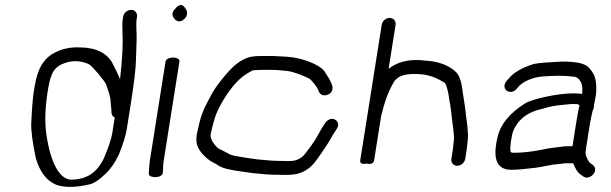

<svg xmlns="http://www.w3.org/2000/svg" viewBox="-20 -703 2423 761"><path d="M468 -636.5 466.6 -627.5C464.6 -615.1 464.4 -598 465.4 -573.9C468.1 -531 465 -470 455.8 -388.8C447.8 -409.5 437 -430.4 427.4 -449.2C407.6 -490.8 361.2 -514.6 299.1 -515C255.5 -517.4 216.9 -508 182.5 -486.1C137.3 -453.4 124.8 -408.9 114.2 -342.1C110 -315.5 106.6 -273.9 103.9 -216.4C102.5 -187 108.6 -141.3 121.8 -76.1C137.6 -23.3 162.4 12.4 203.2 29.6C239.6 42.1 288 39.5 340.2 26.4C357.5 20.6 375.5 7.5 395.8 -11.8C417 -31 435.2 -57.1 450.8 -89.5L451 -90L451.2 -90.4C467.9 -131.9 478.4 -165.5 482.5 -191.6L498.2 -290.2C511.3 -373.2 518.3 -431.5 518.9 -466.1C519.8 -501.4 520.7 -526.7 521.4 -541.8C522.8 -569.6 518 -604.5 521.6 -627.5L523 -636.5C525.4 -651.5 514.9 -664 499.9 -664C484.8 -664 470.4 -651.5 468 -636.5ZM425.2 -176.5C419.3 -139.4 392.1 -73.3 385.9 -64.5L385.4 -63.8L385 -63C365.8 -27.7 331.3 9 261.9 9C223.5 9 181.9 -42.5 163.5 -172.5C156.9 -219.2 158.6 -275.3 169 -340.7C177.7 -396.1 187.3 -427 215.9 -443.6C230.2 -451.8 233.6 -451.6 251.9 -457.7C279.6 -463.2 307.5 -460.5 333.2 -448C344.4 -442.5 396.3 -381.1 400.8 -367.9C407 -349.6 416.8 -324.6 418.4 -300.9C419.6 -284.4 420.6 -272.9 421.6 -265.5L422 -255.6L422.1 -255.2C422.9 -247.6 425.4 -242 434.8 -237.2Z M636.3 -460 574.5 -70C573.1 -61.3 572.2 -52.4 571.6 -43.2L569.7 -13.5L569.7 -13C571.1 -3.1 587.9 0.3 600.8 -1C612.5 -2.4 625.9 -8.4 625.6 -20.8L626.3 -31.3L626.2 -31.9C625.8 -40 626.8 -52.9 629.5 -70L691.3 -460C692.6 -468.2 681.2 -475 666.2 -475C651.1 -475 637.6 -468.2 636.3 -460ZM675.9 -669.7C664 -659.6 659.3 -644.4 668.6 -632.3C676.2 -619.2 693.1 -611.8 709.5 -626.8C725.9 -640.9 723.3 -659.8 714.8 -669.2C708 -683.7 692 -691.1 675.9 -669.7Z M1014.3 -481C991.5 -481 972.7 -479 957.3 -472.9C943.5 -467.5 927.7 -458.3 911.7 -444.9C885.7 -423.6 835.9 -362.3 820.1 -331.9C803.5 -300.2 782.7 -266.8 771.1 -219.1C764.7 -192.7 761 -176.5 759.8 -168.9C758.6 -161.7 758.2 -153.9 758.4 -146.7C758.5 -121.4 774.6 -97.3 802.4 -73.6C816.7 -61.5 831.9 -56.4 843.9 -48.2C858.9 -36.6 893.4 -28.5 942.1 -22.6C961.7 -20.2 977.1 -16.6 1002.8 -14.9L1031.5 -12.1L1031.9 -12C1053.4 -10.7 1073.6 -10 1092.7 -10H1121.9C1167.5 -10 1199.3 -26.5 1225.2 -56.7C1237.9 -71.6 1281.3 -134.9 1290.8 -153.4C1294.6 -160.9 1298.1 -166.6 1300.7 -170.3L1301 -170.7L1314.6 -192C1318.5 -198 1321.3 -205.6 1320 -213C1318.7 -220.3 1313.8 -225.3 1308.3 -228.6C1293.5 -237.5 1276.5 -227.9 1267.2 -213.1C1254.9 -193.6 1251.2 -188.7 1235.8 -160.1C1227.4 -144.6 1209.8 -119.4 1184.4 -87.4C1168.2 -71.7 1150.6 -65 1130.6 -65H1101.4C1083.5 -65 1065.6 -65.6 1049.2 -66.8L1019.1 -69.6C1005.7 -70.5 991.6 -72.1 974.8 -74.7L934.4 -81.1C912.9 -84.5 896.8 -87.3 886.6 -93.4C869.4 -103.7 852.7 -109.7 842.7 -116.8C820.9 -137.9 812.8 -156.7 815 -170.7C815.8 -175.5 817.1 -181.6 818.9 -188.9C828.6 -228.3 834.1 -250.8 856.1 -290.6C879.7 -333.1 915.5 -383.6 953.6 -407.8C968 -416.9 978.4 -422.7 981.8 -424.2C984.5 -424.7 999.1 -426 1020.6 -426H1053.1C1081.1 -426 1084.4 -424.5 1117.9 -421.8C1141.9 -419.9 1204.5 -395.2 1211.3 -387.4C1225.2 -371.7 1237 -359 1242.8 -342.2C1248.5 -325.6 1265.2 -320.5 1282.8 -329.3C1297.4 -336.6 1299.7 -352 1297 -363.1L1296.9 -363.9L1293.1 -373.2C1286.9 -390.4 1271.3 -410.9 1264.8 -422L1264.3 -422.7L1263.8 -423.3C1243.4 -447.6 1178.8 -473.8 1119.1 -478L1063.1 -481Z M1824 -73.5 1829.5 -107.8 1834.3 -150.8C1835.7 -160.6 1834.9 -177.2 1832.4 -204.8L1829.1 -229.2C1827.7 -237.3 1826.5 -247.2 1825.3 -260.5C1823.1 -284.1 1817.9 -310.6 1815.2 -329.9C1810.3 -372.8 1803 -402 1788.5 -416.4C1762.5 -442.6 1720.8 -458.3 1676.5 -461.9C1658.5 -463.4 1639.2 -466.5 1611.3 -464.4C1574.3 -461.2 1546.2 -450.2 1521.8 -431.4C1520.9 -430.7 1521.2 -430.9 1520.3 -430.3L1547.9 -604.5C1550.4 -620.1 1539.2 -632 1524.3 -632C1508.5 -632 1495.2 -618.9 1492.9 -604.5L1408 -68.5C1404.8 -47.8 1429.4 -54.1 1433.4 -54.8C1434.2 -54.6 1459.6 -46.8 1463 -68.5L1490.8 -243.9C1504.1 -297.1 1517.6 -339.9 1543.5 -381.8C1544.5 -383.4 1548.7 -388 1555.9 -393.9C1571.1 -406.2 1603.3 -413.3 1654.7 -408C1681.7 -405.2 1711.1 -394.7 1742.4 -374.9L1742.7 -374.7L1743 -374.5C1745.9 -372.6 1754.9 -352.7 1759.7 -314.6C1760.6 -307.1 1762.2 -298.4 1764.3 -288.2C1767.4 -273.4 1770.7 -232.3 1773.8 -213.8L1776.8 -189.2C1779.3 -167.6 1779.8 -153.8 1779.5 -152.2L1774.4 -107.2L1769 -73.5C1766.7 -58.5 1777.1 -46 1792.2 -46C1807.2 -46 1821.7 -58.5 1824 -73.5Z M2104.2 -38.2 2104.9 -38.3 2134.1 -43.4C2155.9 -47.4 2168.3 -50.7 2187.1 -52.1C2207.8 -53.5 2213.1 -56 2224.9 -56H2251.9C2260.5 -34.2 2269.2 -18.9 2283.2 -9.8L2292.9 -2.9C2307.3 6.7 2325.1 -3.3 2333.2 -14.4C2341.2 -25.5 2341.4 -41.6 2328.6 -50.1L2318.6 -57.2L2318.3 -57.4C2317.2 -58.1 2313.2 -62.6 2309 -71.6C2300.1 -90.8 2299 -91 2303.6 -120.5L2318.5 -214.5C2320.8 -228.6 2325.9 -250.6 2328.7 -263.2C2329.6 -267.2 2335 -271.8 2334 -285.5C2334.9 -288.9 2335.9 -292.7 2336.8 -298C2344.6 -332.1 2345.8 -364.8 2338.9 -393.1C2335.8 -405.9 2327.7 -418.9 2315.1 -433.8C2299.7 -452.1 2263.6 -459 2206.8 -459H2206.1L2205.5 -459C2153.8 -456.4 2115.6 -453.5 2096.9 -449.7L2096.2 -449.6L2095.5 -449.4C2050.4 -435.1 2016.5 -416.4 1996 -391.6L1987.7 -381.8C1975 -367.9 1978.6 -351.4 1987.8 -344C1996.9 -336.6 2014.9 -335.6 2027.2 -350.4L2035.5 -360.2C2054.5 -381.1 2094.3 -397.6 2131.5 -400C2175.7 -402.7 2207.4 -405 2257.7 -398.7C2263.3 -398 2272.7 -393.8 2280.1 -381.6L2280.4 -381L2280.7 -380.5C2286.7 -371.7 2289.7 -357 2287.4 -330.6C2279.9 -332 2268.2 -333 2251.5 -333C2191.1 -333 2089.9 -310.9 2062.1 -293.7C2002.7 -256.9 1964.8 -212.7 1952.5 -161.5C1937.5 -99.8 1933.8 -30 2006.1 -30C2029.1 -30 2059.9 -32.8 2104.2 -38.2ZM2250.6 -133C2250.1 -129.6 2249.8 -127.8 2249.3 -123.5H2236.9C2225.7 -123.5 2215.5 -123.1 2206.7 -121.7C2177.3 -117.1 2169.3 -118.8 2124.3 -109L2096.9 -104.2C2066.5 -99.6 2040.9 -97.5 2014.8 -97.5C2006.8 -97.5 2004.8 -99.5 2003.4 -103.6C2000 -113.6 2007.3 -169.3 2015.4 -186.9C2033 -225 2060.6 -250.7 2107.5 -265.9C2118.7 -269 2132.8 -272.8 2149.7 -277.4C2179.2 -285.6 2205.6 -287 2242.4 -290.5H2267.1C2268.6 -290.5 2271.9 -289.8 2277.2 -284.8C2273.8 -274.2 2270 -255.1 2265.5 -227Z"/></svg>

Font: MewTooHand
Style: BdWideIta
Weight: 400
Designer: Mew Too, Robert Jablonski
Version: Version 0.77